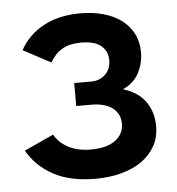

<svg xmlns="http://www.w3.org/2000/svg" viewBox="-44 -574 576 624"><g transform="rotate(-5 243.5 -262.0)"><path d="M244 8Q161 8 106.5 -21.5Q52 -51 22 -103L118 -147Q134 -119 164 -103.5Q194 -88 237 -88Q288 -88 316 -108.5Q344 -129 344 -163Q344 -194 321 -213Q298 -232 254 -233H201V-308H257Q272 -308 283.5 -313Q295 -318 303.5 -326.5Q312 -335 316.5 -346.5Q321 -358 321 -373Q321 -401 300 -419Q279 -437 235 -437Q197 -437 173 -423Q149 -409 133 -381L43 -429Q70 -478 120.5 -505Q171 -532 240 -532Q281 -532 315 -522.5Q349 -513 373.5 -495Q398 -477 412 -450Q426 -423 426 -389Q426 -353 409.5 -321.5Q393 -290 357 -274Q405 -260 429.5 -226Q454 -192 454 -146Q454 -108 438 -80Q422 -52 394.5 -32.5Q367 -13 328 -2.5Q289 8 244 8Z"/></g></svg>

Font: Rising Sun SemiBold
Style: Regular
Weight: 600
Designer: Matt McInerney, Pablo Impallari, Rodrigo Fuenzalida (Raleway font), Stephen Hutchings (Greek), Cristiano Sobral (main ch
Foundry: The Rising Sun Project Authors
Version: Version 4.327; ttfautohint (v1.8.4.7-5d5b-dirty)